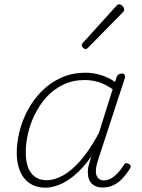

<svg xmlns="http://www.w3.org/2000/svg" viewBox="-20 -858 663 895"><path d="M191 17Q150 17 119.5 -3Q89 -23 73.5 -60Q58 -97 58 -146Q58 -192 70.5 -243.5Q83 -295 109 -344Q135 -393 174 -432.5Q213 -472 264.5 -495.5Q316 -519 381 -519Q414 -519 450.5 -508Q487 -497 516 -476L524 -500Q528 -508 533 -511.5Q538 -515 547 -515Q559 -515 561.5 -508.5Q564 -502 562 -494L436 -109Q426 -77 427 -57Q428 -37 438 -27Q448 -17 464 -17Q482 -17 499 -27Q516 -37 530.5 -53Q545 -69 556 -87Q559 -94 565 -96.5Q571 -99 580 -94Q588 -90 589 -84Q590 -78 585 -71Q573 -51 555 -30.5Q537 -10 513 3Q489 16 458 16Q440 16 426 10Q412 4 403 -7.5Q394 -19 391 -36.5Q388 -54 391 -77Q394 -90 398 -103Q402 -116 406 -129Q367 -74 328 -41.5Q289 -9 254 4Q219 17 191 17ZM100 -148Q100 -109 110 -80Q120 -51 142 -34.5Q164 -18 198 -18Q234 -18 274.5 -40.5Q315 -63 357 -111.5Q399 -160 441 -238L505 -442Q467 -468 435.5 -476.5Q404 -485 375 -485Q320 -485 275 -463.5Q230 -442 197.5 -406Q165 -370 143 -326Q121 -282 110.5 -235.5Q100 -189 100 -148ZM378 -629Q374 -629 367.5 -635Q361 -641 361 -646Q361 -649 362 -652Q363 -655 367 -659L521 -829Q525 -834 528.5 -836Q532 -838 536 -838Q541 -838 546.5 -834Q552 -830 555.5 -824.5Q559 -819 559 -814Q559 -811 558 -808Q557 -805 553 -801L391 -636Q384 -629 378 -629Z"/></svg>

Font: Playwrite CO Thin
Style: Regular
Weight: 250
Version: Version 1.002